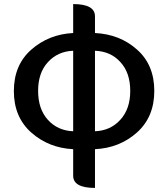

<svg xmlns="http://www.w3.org/2000/svg" viewBox="-20 -722 825 942"><path d="M446 200Q339 200 339 140V10Q219 4 133 -72Q48 -148 48 -275Q48 -403 133 -478Q219 -554 339 -560V-702Q446 -702 446 -642V-560Q568 -554 652 -479Q737 -404 737 -276Q737 -148 652 -72Q567 4 446 10V200ZM339 -78V-473Q263 -470 215 -417Q167 -365 167 -276Q167 -187 215 -134Q263 -81 339 -78ZM571 -417Q524 -470 446 -473V-78Q522 -81 570 -134Q619 -187 619 -276Q619 -365 571 -417Z"/></svg>

Font: Swei Half Moon CJK TC
Style: Medium
Weight: 500
Version: Version 2.125